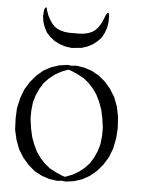

<svg xmlns="http://www.w3.org/2000/svg" viewBox="-52 -773 604 804"><g transform="rotate(5 250.0 -371.0)"><path d="M22.5 -256.8 24.4 -300.8 34.2 -343.8 48.8 -381.8 69.3 -415 93.8 -443.4 121.1 -466.8 152.3 -483.4 184.6 -494.1 218.8 -499 237.3 -497.1 255.9 -499 289.1 -494.1 322.3 -483.4 352.5 -466.8 380.9 -443.4 405.3 -415 425.8 -381.8 440.4 -343.8 449.2 -300.8 452.1 -253.9 449.2 -210 440.4 -167 425.8 -128.9 405.3 -95.7 380.9 -67.4 352.5 -43.9 322.3 -27.3 289.1 -16.6 255.9 -11.7 237.3 -13.7 218.8 -11.7 184.6 -16.6 152.3 -27.3 121.1 -43.9 93.8 -67.4 69.3 -95.7 48.8 -128.9 34.2 -167 24.4 -210ZM224.6 -479.5 194.3 -467.8 168.9 -453.1 146.5 -435.5 126 -414.1 110.4 -388.7 97.7 -360.4 88.9 -330.1 85 -294.9V-259.8L90.8 -219.7L98.6 -184.6L110.4 -153.3L124 -125L140.6 -101.6L160.2 -80.1L182.6 -61.5L210 -46.9L239.3 -34.2L250 -31.2L280.3 -43L305.7 -57.6L328.1 -75.2L348.6 -96.7L364.3 -122.1L377 -150.4L385.7 -180.7L389.6 -215.8V-251L383.8 -291L376 -326.2L364.3 -357.4L350.6 -385.7L334 -409.2L314.5 -430.7L292 -449.2L264.6 -463.9L235.4 -476.6ZM241.2 -633.8H261.7L279.3 -635.7L294.9 -639.6L309.6 -645.5L321.3 -653.3L333 -665L342.8 -679.7L351.6 -697.3L361.3 -721.7Q373 -743.2 375 -716.8V-692.4L371.1 -668L363.3 -646.5L352.5 -626L336.9 -609.4L318.4 -594.7L295.9 -583L271.5 -575.2L230.5 -571.3L203.1 -575.2L178.7 -583L156.2 -594.7L137.7 -609.4L122.1 -626L111.3 -646.5L103.5 -668L99.6 -692.4L101.6 -720.7Q111.3 -743.2 114.3 -718.8L122.1 -697.3L131.8 -679.7L141.6 -665L153.3 -653.3L165 -645.5L179.7 -639.6L195.3 -635.7L212.9 -633.8Z"/></g></svg>

Font: B2 Hana
Style: Regular
Weight: 500
Version: 2020-08-05; (max)